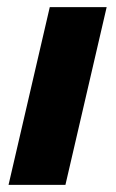

<svg xmlns="http://www.w3.org/2000/svg" viewBox="-20 -520 325 540"><path d="M280 -500 164 0H4L120 -500Z"/></svg>

Font: Prodigy Sans
Style: Bold Italic
Weight: 700
Italic angle: -13°
Designer: Wei Huang
Foundry: Wei Huang
Version: Version 1.003; ttfautohint (v1.8.3)